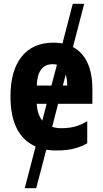

<svg xmlns="http://www.w3.org/2000/svg" viewBox="-20 -780 540 1008"><path d="M173 -331Q177 -443 257 -443Q269 -443 279 -440L250 -331ZM333 -331H310L325 -388Q333 -364 333 -331ZM173 -235H225L202 -147Q176 -179 173 -235ZM276 10Q338 10 378 -2.5Q418 -15 438 -28V-144Q419 -131 385 -119Q351 -107 302 -107Q275 -107 254 -114L285 -235H465V-311Q465 -478 363 -533L422 -760H362L308 -552Q285 -556 260 -556Q152 -556 93.5 -482.5Q35 -409 35 -274Q35 -69 167 -11L110 208H170L223 6Q248 10 276 10Z"/></svg>

Font: Noto Sans Mono UI Condensed
Style: Bold
Weight: 700
Width: 3
Designer: Monotype Design team
Foundry: Monotype Imaging Inc.
Version: 1.000